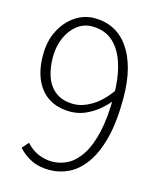

<svg xmlns="http://www.w3.org/2000/svg" viewBox="-113 -821 754 914"><g transform="rotate(15 264.0 -364.0)"><path d="M218 13Q166 13 128.5 -5.5Q91 -24 63 -55L91 -87Q117 -58 150 -43.5Q183 -29 220 -29Q260 -29 296.5 -48.5Q333 -68 361.5 -112Q390 -156 406.5 -228.5Q423 -301 423 -407Q423 -494 403 -560Q383 -626 342.5 -663Q302 -700 238 -700Q198 -700 165.5 -675Q133 -650 114 -607Q95 -564 95 -510Q95 -456 110.5 -413Q126 -370 160 -345Q194 -320 247 -320Q289 -320 335 -347Q381 -374 426 -435L427 -384Q403 -354 373.5 -331Q344 -308 311 -294.5Q278 -281 241 -281Q181 -281 137.5 -307.5Q94 -334 70.5 -385Q47 -436 47 -510Q47 -577 73.5 -629Q100 -681 144 -711Q188 -741 240 -741Q293 -741 335.5 -719Q378 -697 408 -654Q438 -611 454 -549.5Q470 -488 470 -407Q470 -290 449 -209.5Q428 -129 392.5 -80Q357 -31 312 -9Q267 13 218 13Z"/></g></svg>

Font: Noto Sans SC Thin ExtraLight
Style: Regular
Weight: 250
Version: Version 2.004-H2;hotconv 1.0.118;makeotfexe 2.5.65603